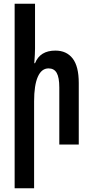

<svg xmlns="http://www.w3.org/2000/svg" viewBox="-20 -780 502 1036"><path d="M169 -518Q169 -491 165 -439H169Q196 -507 279 -507Q339 -507 372 -464.5Q405 -422 405 -332V0H300V-308Q300 -362 286 -386.5Q272 -411 242 -411Q204 -411 184 -365.5Q164 -320 164 -233V236H59V-760H169Z"/></svg>

Font: Noto Sans Armenian Medium Cond
Style: Regular
Weight: 500
Width: 3
Designer: Monotype Design team
Foundry: Monotype Imaging Inc.
Version: Version 1.000